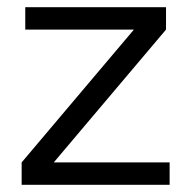

<svg xmlns="http://www.w3.org/2000/svg" viewBox="-20 -512 528 532"><path d="M450 0H40V-62L351 -430H50V-492H440V-430L129 -62H450Z"/></svg>

Font: Wix Madefor Display
Style: Regular
Weight: 400
Designer: Dalton Maag Ltd
Foundry: Dalton Maag Ltd
Version: Version 3.100